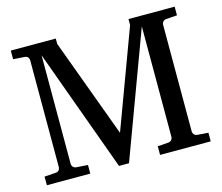

<svg xmlns="http://www.w3.org/2000/svg" viewBox="-96 -797 1069 924"><g transform="rotate(-15 438.0 -335.5)"><path d="M592.8 0V-43L646 -46.9Q656.7 -47.9 662.4 -54.7Q668 -61.5 668 -68.8V-620.1L438 0H388.2L166 -610.8V-68.8Q166 -61.5 171.6 -54.7Q177.2 -47.9 188 -46.9L245.1 -43V0H28.8V-43L85.9 -46.9Q96.7 -47.9 101.8 -54.7Q106.9 -61.5 106.9 -68.8V-602.1Q106.9 -609.4 101.8 -616.2Q96.7 -623 85.9 -624L28.8 -627.9V-670.9H252.9V-644L434.1 -152.8L615.2 -641.1V-670.9H845.2V-627.9L791 -624Q780.3 -623 774.7 -616.2Q769 -609.4 769 -602.1V-68.8Q769 -61.5 774.7 -54.7Q780.3 -47.9 791 -46.9L845.2 -43V0Z"/></g></svg>

Font: Tagmukay Beta
Style: Regular
Weight: 400
Designer: Peter Martin
Foundry: SIL International
Version: Version 2.000; dev 82b92eM